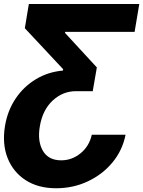

<svg xmlns="http://www.w3.org/2000/svg" viewBox="-29 -748 733 983"><path d="M613.8 -58.1Q598.1 21.5 547.1 83.3Q496.1 145 420.9 180.4Q345.7 215.8 258.3 215.8Q166.5 215.8 102.5 174.6Q38.6 133.3 10 61.3Q-18.6 -10.7 -3.4 -103.5Q9.8 -182.1 51 -243.4Q92.3 -304.7 154.5 -342.3Q216.8 -379.9 293 -386.7L294.4 -393.6L98.1 -603.5L118.7 -727.5H684.1L660.2 -585H304.2V-579.1L466.8 -402.8L445.8 -281.2H361.3Q293 -281.7 240.7 -233.2Q188.5 -184.6 174.8 -100.1Q162.1 -25.4 190.4 23.7Q218.8 72.8 284.2 72.8Q339.8 72.8 384 36.4Q428.2 0 440.9 -58.1Z"/></svg>

Font: Inter Display ExtraBold
Style: Italic
Weight: 800
Italic angle: -9.39999°
Designer: Rasmus Andersson
Foundry: rsms
Version: Version 4.000;git-a52131595